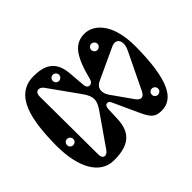

<svg xmlns="http://www.w3.org/2000/svg" viewBox="-186 -981 1201 1201"><g transform="rotate(45 414.5 -380.0)"><path d="M87 -606C87 -517 147 -470 314 -428C330 -424 340 -413 340 -400C340 -387 332 -376 309 -374L199 -365C83 -356 50 -289 50 -192C50 -21 235 13 459 15C648 15 779 -51 779 -177C779 -313 724 -370 609 -374L527 -377C505 -378 497 -386 495 -395C492 -407 498 -415 511 -421L677 -497C749 -530 770 -549 770 -607C770 -710 668 -773 370 -775C149 -775 87 -672 87 -606ZM493 -330 700 -186C730 -165 725 -132 685 -132L166 -129C123 -129 120 -167 149 -188L348 -330C406 -371 438 -368 493 -330ZM364 -463 268 -670C242 -725 291 -752 353 -722L597 -604C634 -586 631 -560 601 -539L468 -445C429 -417 385 -417 364 -463ZM504 -35C488 -35 476 -47 476 -62C476 -77 488 -90 504 -90C519 -90 531 -77 531 -62C531 -47 519 -35 504 -35ZM157 -256C141 -256 129 -268 129 -283C129 -298 141 -311 157 -311C172 -311 184 -298 184 -283C184 -268 172 -256 157 -256ZM190 -563C174 -563 162 -575 162 -590C162 -605 174 -618 190 -618C205 -618 217 -605 217 -590C217 -575 205 -563 190 -563ZM656 -633C640 -633 628 -645 628 -660C628 -675 640 -688 656 -688C671 -688 683 -675 683 -660C683 -645 671 -633 656 -633Z"/></g></svg>

Font: Pilowlava Atome
Style: Regular
Weight: 500
Designer: Anton Moglia, Jérémy Landes, Maksym Kobuzan (Cyrillic), Velvetyne Type Foundry
Foundry: Anton Moglia, Jérémy Landes, Velvetyne Type Foundry
Version: Version 1.002;Glyphs 3.3 (3303)